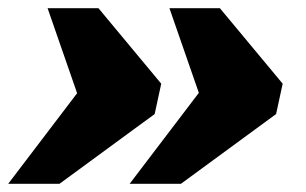

<svg xmlns="http://www.w3.org/2000/svg" viewBox="-28 -507 745 468"><path d="M482 -314 468 -248 385 -487H508L661 -303L645 -229L413 -59H288ZM186 -314 171 -248 88 -487H212L365 -303L349 -229L117 -59H-8Z"/></svg>

Font: Roboto Serif Black
Style: Italic
Weight: 900
Italic angle: -10°
Version: Version 1.008